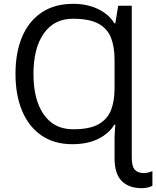

<svg xmlns="http://www.w3.org/2000/svg" viewBox="-20 -744 817 1004"><path d="M363 -724Q436 -724 493 -696.5Q550 -669 578 -622H583L598 -714H669V79Q669 126 685 143.5Q701 161 732 161Q745 161 756 158Q767 155 777 151V227Q767 233 753 236.5Q739 240 721 240Q654 240 616.5 202.5Q579 165 579 83V-20Q579 -39 580.5 -57Q582 -75 583 -92H578Q550 -46 494 -18Q438 10 358 10Q263 10 196.5 -36Q130 -82 95.5 -164.5Q61 -247 61 -358Q61 -469 95.5 -551Q130 -633 197.5 -678.5Q265 -724 363 -724ZM361 -646Q263 -646 209 -569Q155 -492 155 -357Q155 -222 209 -145Q263 -68 362 -68Q450 -68 496.5 -95Q543 -122 561 -169.5Q579 -217 579 -280V-434Q579 -497 561 -545Q543 -593 496 -619.5Q449 -646 361 -646Z"/></svg>

Font: Go Noto Kurrent-Regular
Style: Regular
Weight: 400
Designer: Monotype Design Team
Foundry: Monotype Imaging Inc.
Version: Version 2.012; ttfautohint (v1.8.4.7-5d5b)